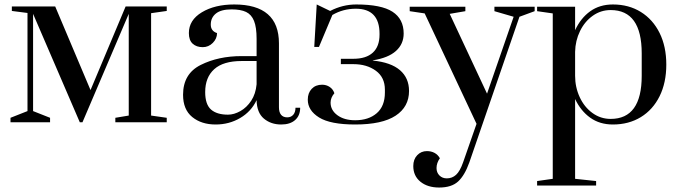

<svg xmlns="http://www.w3.org/2000/svg" viewBox="-20 -547 3044 859"><path d="M27 0V-20L103 -50V-489L33 -498V-518H227L385 -144L542 -518H726V-498L656 -488V-30L726 -20V0H496V-20L556 -30V-485L349 0H337L128 -485V-50L204 -20V0Z M799 -123Q799 -217 878 -256.5Q957 -296 1061 -296H1128V-373Q1128 -425 1116.5 -453.5Q1105 -482 1081 -493.5Q1057 -505 1016 -505Q969 -505 946 -486.5Q923 -468 923 -437Q923 -408 951 -399Q951 -374 932 -355Q913 -336 887 -336Q859 -336 842 -351.5Q825 -367 825 -399Q825 -457 883 -492Q941 -527 1028 -527Q1228 -527 1228 -353V-67Q1228 -45 1237.5 -33.5Q1247 -22 1265 -22Q1282 -22 1292 -33.5Q1302 -45 1302 -65H1323Q1323 -30 1300.5 -10Q1278 10 1238 10Q1192 10 1160.5 -16.5Q1129 -43 1128 -99Q1104 -48 1054.5 -19Q1005 10 945 10Q881 10 840 -23.5Q799 -57 799 -123ZM1128 -170V-274H1061Q979 -274 938.5 -237.5Q898 -201 898 -135Q898 -80 924 -57Q950 -34 1000 -34Q1027 -34 1055.5 -50Q1084 -66 1104 -96.5Q1124 -127 1128 -170Z M1357 -101Q1357 -131 1374.5 -149.5Q1392 -168 1421 -168Q1440 -168 1455 -158Q1470 -148 1476 -130Q1459 -110 1459 -88Q1459 -54 1489.5 -31.5Q1520 -9 1569 -9Q1629 -9 1665.5 -40.5Q1702 -72 1702 -133V-146Q1702 -201 1661.5 -230.5Q1621 -260 1561 -260H1505V-284H1561Q1618 -284 1648 -311.5Q1678 -339 1678 -392V-396Q1678 -508 1572 -508Q1515 -508 1467 -480L1407 -337H1386L1397 -527L1457 -498Q1513 -527 1574 -527Q1686 -527 1736 -494.5Q1786 -462 1786 -397Q1786 -350 1751.5 -319Q1717 -288 1648 -277V-276Q1729 -268 1769.5 -233Q1810 -198 1810 -140Q1810 -69 1750 -29.5Q1690 10 1569 10Q1458 10 1407.5 -21.5Q1357 -53 1357 -101Z M1829 196Q1829 166 1846.5 147.5Q1864 129 1890 129Q1909 129 1924 137Q1939 145 1948 161Q1933 182 1933 205Q1933 225 1946 238Q1959 251 1979 251Q2003 251 2020.5 235Q2038 219 2052 179L2112 7L1880 -487L1813 -497V-517H2062V-497L1992 -485L2159 -128L2278 -472L2192 -497V-517H2372V-497L2304 -472L2080 179Q2059 238 2029.5 265Q2000 292 1945 292Q1893 292 1861 266Q1829 240 1829 196Z M2383 263 2453 253V-487L2383 -497V-517H2553V-412Q2578 -466 2620.5 -496.5Q2663 -527 2722 -527Q2793 -527 2847 -493.5Q2901 -460 2931 -399.5Q2961 -339 2961 -258Q2961 -177 2931 -116.5Q2901 -56 2847 -23Q2793 10 2722 10Q2663 10 2620.5 -20.5Q2578 -51 2553 -104V253L2647 263V283H2383ZM2851 -208V-308Q2851 -502 2712 -502Q2668 -502 2632 -476.5Q2596 -451 2575 -408Q2554 -365 2553 -315V-208Q2553 -157 2573.5 -112.5Q2594 -68 2630.5 -41.5Q2667 -15 2712 -15Q2851 -15 2851 -208Z"/></svg>

Font: Prata
Style: Regular
Weight: 400
Designer: Ivan Petrov
Foundry: Cyreal
Version: Version 2.000